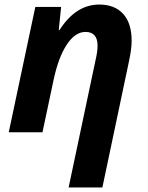

<svg xmlns="http://www.w3.org/2000/svg" viewBox="-20 -576 644 836"><path d="M425.8 240.2H278.8L397 -318.8Q404.8 -352.1 404.8 -377Q404.8 -437 352.1 -437Q307.1 -437 270.5 -381.3Q233.9 -325.7 212.9 -226.1L165 0H18.1L133.8 -545.9H246.1L235.8 -444.8H238.8Q310.1 -556.2 412.1 -556.2Q479.5 -556.2 516.4 -515.4Q553.2 -474.6 553.2 -398.9Q553.2 -363.3 542 -311Z"/></svg>

Font: Zoram GWebM
Style: Bold Italic
Weight: 700
Italic angle: -12°
Foundry: Ascender Corporation
Version: Version 1.000